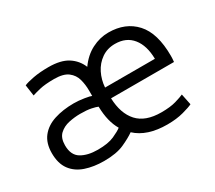

<svg xmlns="http://www.w3.org/2000/svg" viewBox="-105 -735 1066 951"><g transform="rotate(-30 428.0 -259.5)"><path d="M253 11Q194 11 147 -5Q100 -21 73.5 -57Q47 -93 47 -152Q47 -209 75 -244.5Q103 -280 152.5 -296Q202 -312 264 -312Q292 -312 323 -307Q354 -302 362 -298V-328Q362 -363 353.5 -394Q345 -425 319 -445Q293 -465 240 -465Q188 -465 157 -457.5Q126 -450 112 -445L103 -508Q121 -516 158.5 -523Q196 -530 245 -530Q315 -530 355 -504.5Q395 -479 413 -435Q447 -483 493 -506.5Q539 -530 588 -530Q685 -530 742 -467.5Q799 -405 799 -275Q799 -268 798.5 -258.5Q798 -249 797 -241H437Q440 -153 484 -104.5Q528 -56 619 -56Q670 -56 702.5 -65.5Q735 -75 750 -82L763 -19Q748 -11 707.5 0Q667 11 615 11Q499 11 437 -47Q412 -29 368 -9Q324 11 253 11ZM438 -302H723Q722 -378 687 -421.5Q652 -465 588 -465Q544 -465 511 -442Q478 -419 459.5 -382Q441 -345 438 -302ZM254 -53Q313 -53 347.5 -68.5Q382 -84 397 -96Q381 -123 372.5 -157.5Q364 -192 363 -236Q352 -241 328 -246Q304 -251 266 -251Q234 -251 201 -244Q168 -237 145.5 -216Q123 -195 123 -153Q123 -97 159.5 -75Q196 -53 254 -53Z"/></g></svg>

Font: Ubuntu Sans
Style: Regular
Weight: 400
Designer: Dalton Maag Ltd
Foundry: Dalton Maag Ltd
Version: Version 1.006; ttfautohint (v1.8.4.7-5d5b)